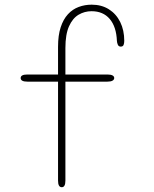

<svg xmlns="http://www.w3.org/2000/svg" viewBox="-20 -795 659 822"><path d="M97 -445.5Q68.5 -445.5 68.5 -461Q68.5 -476 97 -476H228.5V-594.5Q228.5 -644 239.8 -678.2Q251 -712.5 270.8 -734Q290.5 -755.5 316.8 -765.2Q343 -775 372.5 -775Q415 -775 446.2 -755.2Q477.5 -735.5 494.8 -700.5Q512 -665.5 512 -620Q512 -610.5 509.2 -603Q506.5 -595.5 497 -595.5Q488 -595.5 484.5 -603.5Q481 -611.5 480.5 -620Q478 -680.5 449.8 -713.8Q421.5 -747 372 -747Q342 -747 316.5 -732Q291 -717 275.5 -682.5Q260 -648 260 -589.5V-476H440Q454.5 -476 461.8 -472Q469 -468 469 -461Q469 -454 461.8 -449.8Q454.5 -445.5 440 -445.5H260V-22Q260 6.5 244.5 6.5Q228.5 6.5 228.5 -22V-445.5Z"/></svg>

Font: Sono ExtraLight Monospace ExtraLight
Style: Regular
Weight: 250
Version: Version 2.112